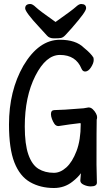

<svg xmlns="http://www.w3.org/2000/svg" viewBox="-20 -918 540 961"><path d="M132 -898Q143 -898 160 -881.5Q177 -865 258 -808Q343 -868 359 -883Q375 -898 386 -898Q411 -898 411 -877Q411 -868 394.5 -845Q378 -822 338 -776Q319 -755 307.5 -742.5Q296 -730 285 -728Q274 -726 250.5 -726Q227 -726 215.5 -739.5Q204 -753 173 -786Q142 -819 124 -843Q106 -867 106 -876Q106 -898 132 -898ZM250 23Q182 23 130.5 -6.5Q79 -36 52 -105Q25 -174 25 -295Q25 -463 97 -589Q174 -719 280 -719Q360 -719 400 -679Q436 -650 448 -629L449 -618Q449 -602 435.5 -581Q422 -560 406 -560Q394 -560 388 -574Q360 -643 280 -643Q210 -643 157 -538.5Q104 -434 104 -285Q104 -196 122 -144.5Q140 -93 172.5 -73Q205 -53 250 -53Q282 -53 312 -80Q342 -107 363 -162Q384 -217 384 -296L383 -302Q329 -296 273 -287Q260 -287 252.5 -298Q245 -309 240 -322.5Q235 -336 235 -347Q235 -367 253 -367Q287 -367 398 -376Q419 -380 422 -380Q425 -380 425 -380Q435 -380 444.5 -371Q454 -362 460 -351Q466 -340 466 -332Q466 -324 464 -319V-317Q463 -291 463 -94L465 -4Q465 15 434 15Q417 15 399.5 7Q382 -1 382 -14Q382 -14 382 -15Q384 -33 385 -51Q370 -30 343 -9Q303 23 250 23Z"/></svg>

Font: Moon Stars Kai HW
Style: Bold
Weight: 700
Designer: GuiWonder
Version: Version 1.101